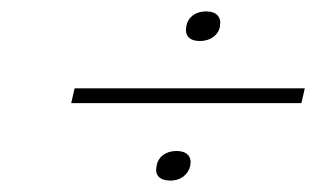

<svg xmlns="http://www.w3.org/2000/svg" viewBox="-20 -488 555 337"><path d="M111 -333 105 -307H509L515 -333ZM255 -197C251 -181 260 -171 279 -171C297 -171 310 -181 314 -197V-198C317 -213 308 -223 290 -223C271 -223 258 -213 255 -198ZM307 -441C304 -426 312 -416 331 -416C349 -416 363 -426 366 -441V-442C369 -458 360 -468 342 -468C323 -468 310 -458 307 -442Z"/></svg>

Font: LT Wave Thin
Style: Italic
Weight: 100
Designer: Daniel Lyons
Version: Version 2.5 (Glyphs App)